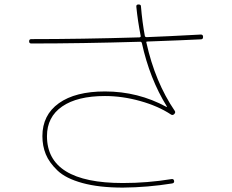

<svg xmlns="http://www.w3.org/2000/svg" viewBox="-20 -810 1040 860"><path d="M120.1 -615.2Q110.4 -615.2 110.4 -625Q110.4 -634.8 120.1 -634.8Q341.8 -634.8 603.5 -642.6Q609.4 -642.6 610.4 -647.5Q596.7 -717.8 590.8 -778.3Q588.9 -790 600.1 -790Q611.3 -790 611.3 -782.2Q617.2 -710.9 628.9 -648.4Q629.9 -644.5 635.7 -643.6Q717.8 -646.5 879.9 -655.3Q889.6 -655.3 889.6 -644.5Q889.6 -633.8 879.9 -633.8Q803.7 -629.9 639.6 -624Q633.8 -624 635.7 -619.1Q674.8 -442.4 762.7 -313.5Q767.6 -306.6 760.7 -299.3Q753.9 -292 746.1 -296.9Q688.5 -335 608.4 -357.4Q528.3 -379.9 450.2 -379.9Q326.2 -379.9 258.3 -333Q190.4 -286.1 190.4 -200.2Q190.4 9.8 530.3 9.8Q640.6 9.8 748 -7.8Q757.8 -9.8 759.8 0Q761.7 9.8 751 11.7Q641.6 29.3 530.3 30.3Q423.8 30.3 349.1 9.8Q274.4 -10.7 237.3 -46.4Q200.2 -82 185.1 -119.1Q169.9 -156.2 169.9 -200.2Q169.9 -294.9 243.7 -347.7Q317.4 -400.4 450.2 -400.4Q598.6 -400.4 725.6 -331.1H727.5V-333Q650.4 -457 615.2 -618.2Q613.3 -623 608.4 -623Q343.8 -615.2 120.1 -615.2Z"/></svg>

Font: Rounded Mgen+ 1m thin
Style: Regular
Weight: 100
Designer: [Source Han Sans]
Ryoko NISHIZUKA  (kana & ideographs); Paul D. Hunt (Latin, Greek & Cyrillic); Wenlong ZHANG  (bopomofo
Version: Version 1.059.20150602